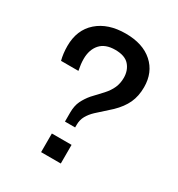

<svg xmlns="http://www.w3.org/2000/svg" viewBox="-147 -689 726 785"><g transform="rotate(30 216.5 -296.5)"><path d="M184 -157V-199Q184 -232 195 -254.5Q206 -277 223 -297L265 -342Q284 -363 293.5 -384.5Q303 -406 303 -432Q303 -467 282.5 -490.5Q262 -514 216 -514Q169 -514 145.5 -487.5Q122 -461 122 -417Q122 -405 123.5 -392Q125 -379 128 -364H46Q42 -379 40 -395.5Q38 -412 38 -430Q38 -506 87.5 -549.5Q137 -593 220 -593Q301 -593 347.5 -551.5Q394 -510 394 -440Q394 -398 379 -365.5Q364 -333 332 -302L270 -246Q253 -230 242.5 -211.5Q232 -193 232 -169V-157ZM162 0V-88H255V0Z"/></g></svg>

Font: Rokkitt Medium
Style: Regular
Weight: 500
Version: Version 3.103